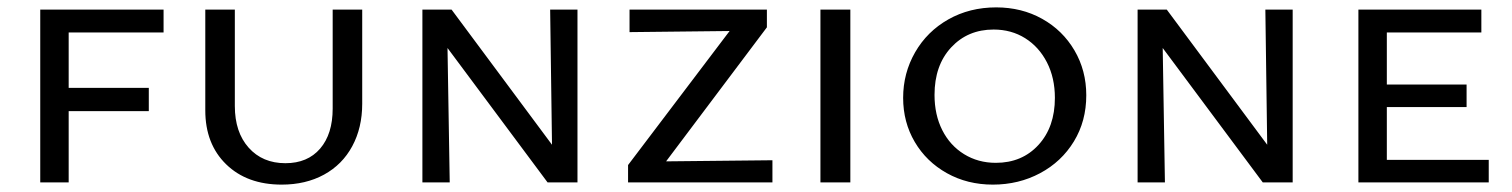

<svg xmlns="http://www.w3.org/2000/svg" viewBox="-20 -494 4094 520"><path d="M166 -406V-256H383V-193H166V0H89V-468H423V-406Z M536 -195V-468H616V-207Q616 -136 653.5 -94Q691 -52 753 -52Q813 -52 847 -91.5Q881 -131 881 -200V-468H961V-213Q961 -148 934 -98Q907 -48 857.5 -21Q808 6 743 6Q649 6 592.5 -49Q536 -104 536 -195Z M1544 -468V0H1463L1192 -364L1198 0H1124V-468H1203L1475 -102L1470 -468Z M2072 -60V0H1681V-47L1956 -410L1685 -407V-468H2057V-420L1784 -57Z M2202 -468H2283V0H2202Z M2426 -229Q2426 -296 2458.5 -352.5Q2491 -409 2548.5 -441.5Q2606 -474 2678 -474Q2747 -474 2802.5 -443Q2858 -412 2890 -357.5Q2922 -303 2922 -236Q2922 -166 2888.5 -111Q2855 -56 2797 -25Q2739 6 2669 6Q2600 6 2544.5 -25Q2489 -56 2457.5 -109.5Q2426 -163 2426 -229ZM2837 -229Q2837 -283 2815.5 -325Q2794 -367 2756.5 -390.5Q2719 -414 2671 -414Q2601 -414 2556 -365.5Q2511 -317 2511 -237Q2511 -183 2532 -141.5Q2553 -100 2591 -76.5Q2629 -53 2677 -53Q2748 -53 2792.5 -101.5Q2837 -150 2837 -229Z M3481 -468V0H3400L3129 -364L3135 0H3061V-468H3140L3412 -102L3407 -468Z M4012 -61V0H3659V-468H3992V-406H3736V-265H3952V-204H3736V-61Z"/></svg>

Font: Ysabeau SC Medium
Style: Regular
Weight: 500
Designer: Christian Thalmann (Catharsis Fonts)
Version: Version 0.003